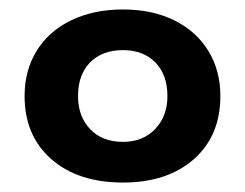

<svg xmlns="http://www.w3.org/2000/svg" viewBox="-20 -734 519 406"><path d="M32 -531Q32 -585 57.5 -626.5Q83 -668 130.5 -691Q178 -714 240 -714Q302 -714 348.5 -691Q395 -668 420.5 -626.5Q446 -585 446 -531Q446 -447 390 -397.5Q334 -348 240 -348Q145 -348 88.5 -397.5Q32 -447 32 -531ZM334 -531Q334 -576 308.5 -602Q283 -628 240 -628Q196 -628 170.5 -602Q145 -576 145 -531Q145 -488 170.5 -461Q196 -434 240 -434Q282 -434 308 -461Q334 -488 334 -531Z"/></svg>

Font: Prompt SemiBold
Style: Regular
Weight: 600
Designer: Katatrad Team
Foundry: CadsonDemak
Version: Version 1.000